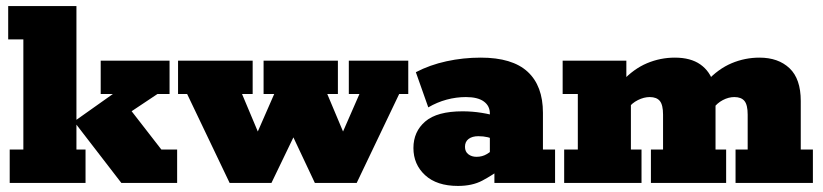

<svg xmlns="http://www.w3.org/2000/svg" viewBox="-20 -603 2713 633"><path d="M232 -110H262V0H12V-110H57V-473H7V-583H232V-208L352 -293H312V-403H539V-293H499L346 -191L401 -253L512 -110H564V0H380L232 -192Z M737 0 597 -293H567V-403H813V-293H778L852 -117H807L884 -293H849V-403H1094V-293H1059L1133 -117H1088L1165 -293H1130V-403H1326V-293H1296L1156 0H1018L928 -191H967L875 0Z M1490 10Q1420 10 1381.5 -25.5Q1343 -61 1343 -115Q1343 -169 1382 -202.5Q1421 -236 1505 -236Q1537 -236 1568 -231Q1599 -226 1614 -220L1595 -206V-229Q1595 -254 1575 -268.5Q1555 -283 1516 -283Q1484 -283 1452.5 -274.5Q1421 -266 1392 -249L1351 -365Q1397 -389 1452 -401Q1507 -413 1565 -413Q1669 -413 1719.5 -366.5Q1770 -320 1770 -231V-110H1810V0H1610V-68L1637 -50Q1603 -25 1570 -7.5Q1537 10 1490 10ZM1551 -86Q1570 -86 1585 -95Q1600 -104 1610 -115L1595 -78V-169L1613 -141Q1603 -147 1588.5 -150.5Q1574 -154 1557 -154Q1537 -154 1525 -145Q1513 -136 1513 -119Q1513 -103 1524 -94.5Q1535 -86 1551 -86Z M1840 0V-110H1885V-293H1835V-403H2045V-336L2031 -335Q2069 -376 2113 -394.5Q2157 -413 2205 -413Q2257 -413 2289 -390.5Q2321 -368 2333 -327L2310 -335Q2348 -376 2392 -394.5Q2436 -413 2484 -413Q2546 -413 2583 -378Q2620 -343 2620 -270V-110H2660V0H2405V-110H2445V-225Q2445 -257 2434.5 -270Q2424 -283 2401 -283Q2382 -283 2363 -273Q2344 -263 2332 -246L2335 -312Q2337 -302 2338 -289Q2339 -276 2339 -270V-110H2374V0H2126V-110H2166V-225Q2166 -257 2155.5 -270Q2145 -283 2122 -283Q2103 -283 2083 -273Q2063 -263 2051 -246L2060 -283V-110H2095V0Z"/></svg>

Font: Rokkitt SemiBold Black
Style: Regular
Weight: 900
Version: Version 3.103